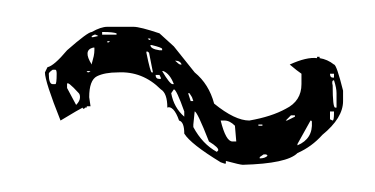

<svg xmlns="http://www.w3.org/2000/svg" viewBox="-20 -525 281 144"><path d="M217.8 -481.4V-482.4H219.7V-481.4Q225.6 -480.5 230.5 -476.6Q232.4 -476.6 237.3 -457V-449.2Q237.3 -436.5 221.7 -423.8Q213.9 -415 203.1 -410.2Q195.3 -402.3 162.1 -401.4Q160.2 -401.4 149.4 -404.3V-402.3H148.4L145.5 -403.3Q123 -417 118.2 -424.8Q118.2 -433.6 114.3 -434.6Q112.3 -440.4 109.9 -442.9Q107.4 -445.3 105.5 -444.3Q105.5 -455.1 100.6 -458Q86.9 -471.7 68.4 -470.7Q58.6 -470.7 52.7 -467.8Q46.9 -464.8 46.9 -452.1L47.9 -445.3H44.9Q45.9 -444.3 43.9 -444.3L43 -443.4Q42 -443.4 42 -444.3Q40 -443.4 25.4 -434.6Q13.7 -463.9 13.7 -470.7L15.6 -474.6Q20.5 -475.6 30.3 -487.3Q45.9 -501 48.8 -501Q55.7 -504.9 60.5 -504.9H74.2H80.1Q85 -504.9 99.6 -500L110.4 -490.2L126 -470.7Q136.7 -461.9 140.6 -447.3Q156.2 -434.6 167 -434.6Q183.6 -437.5 194.3 -443.4Q206.1 -449.2 206.1 -461.9V-469.7Q203.1 -471.7 197.3 -476.6Q210 -482.4 217.8 -481.4ZM125 -431.6V-429.7Q131.8 -417 142.6 -411.1L143.6 -412.1Q144.5 -414.1 136.7 -418.9Q127.9 -441.4 126 -441.4ZM148.4 -434.6H145.5Q149.4 -418.9 154.3 -418.9H157.2L156.2 -430.7Q152.3 -434.6 148.4 -434.6ZM110.4 -458 108.4 -455.1Q110.4 -444.3 118.2 -437.5V-441.4Q112.3 -458 110.4 -458ZM212.9 -434.6 203.1 -417V-416Q214.8 -420.9 213.9 -433.6Q213.9 -434.6 212.9 -434.6ZM39.1 -455.1Q30.3 -464.8 30.3 -461.9V-459L37.1 -446.3Q40 -449.2 40 -452.1Q40 -454.1 39.1 -455.1ZM230.5 -464.8Q228.5 -464.8 229.5 -460.9Q229.5 -444.3 231.4 -444.3H232.4V-455.1Q232.4 -459 230.5 -464.8ZM21.5 -472.7H19.5Q16.6 -470.7 16.6 -469.7Q16.6 -461.9 19.5 -461.9H21.5Q22.5 -461.9 22.5 -469.7Q22.5 -472.7 21.5 -472.7ZM50.8 -489.3H49.8Q42 -487.3 48.8 -476.6Q48.8 -477.5 49.3 -479Q49.8 -480.5 50.3 -482.9Q50.8 -485.4 50.8 -487.3ZM89.8 -486.3V-485.4Q92.8 -470.7 93.8 -470.7H94.7L91.8 -485.4L90.8 -486.3ZM102.5 -471.7H101.6Q107.4 -461.9 109.4 -461.9H110.4Q107.4 -469.7 102.5 -471.7ZM93.8 -491.2H92.8Q92.8 -488.3 99.6 -487.3H100.6H101.6V-488.3Q101.6 -489.3 93.8 -491.2ZM57.6 -501H56.6V-499H67.4V-500Q64.5 -501 57.6 -501ZM229.5 -441.4H227.5V-435.5L229.5 -434.6Q230.5 -434.6 230.5 -440.4V-441.4ZM201.2 -438.5H198.2L194.3 -434.6H195.3L201.2 -437.5ZM177.7 -409.2 174.8 -407.2V-406.2Q178.7 -406.2 180.7 -408.2L179.7 -409.2ZM122.1 -455.1H121.1L123 -449.2H125L124 -452.1ZM99.6 -468.8H96.7Q96.7 -465.8 99.6 -465.8H100.6V-466.8ZM111.3 -479.5Q114.3 -476.6 115.2 -476.6H116.2Q115.2 -479.5 111.3 -479.5ZM228.5 -469.7H227.5Q227.5 -466.8 229.5 -466.8H230.5V-469.7ZM48.8 -498V-497.1H49.8L53.7 -498L51.8 -499H50.8ZM91.8 -496.1H90.8L91.8 -495.1H92.8V-496.1ZM173.8 -431.6V-430.7H175.8H176.8V-431.6ZM223.6 -468.8V-467.8V-466.8ZM61.5 -494.1H60.5V-493.2H61.5L62.5 -494.1ZM44.9 -471.7 45.9 -470.7Q46.9 -470.7 47.9 -471.7ZM45.9 -490.2H44.9H46.9H47.9Z"/></svg>

Font: Love Ya Like A Sister
Style: Regular
Weight: 400
Designer: Kimberly Geswein
Foundry: Kimberly Geswein
Version: Version 1.002 2007